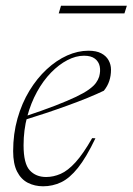

<svg xmlns="http://www.w3.org/2000/svg" viewBox="-20 -642 464 672"><path d="M274 -447Q245.5 -447 215.8 -431.5Q186 -416 158.5 -387.8Q131 -359.5 109.5 -320.5Q88 -281.5 75.2 -234Q62.5 -186.5 62.5 -133.5Q62.5 -69.5 84 -46Q105.5 -22.5 141.5 -22.5Q167 -22.5 192.2 -33.5Q217.5 -44.5 244.5 -74.2Q271.5 -104 302.5 -158.5L314 -158Q282 -91 252.8 -54.5Q223.5 -18 193.8 -4Q164 10 131 10Q101.5 10 77.5 -2.2Q53.5 -14.5 39.8 -41.5Q26 -68.5 26 -113Q26 -173.5 41.2 -227.2Q56.5 -281 83 -324.5Q109.5 -368 143.5 -399.5Q177.5 -431 215 -447.8Q252.5 -464.5 289.5 -464.5Q317 -464.5 334.2 -455.5Q351.5 -446.5 360 -431.2Q368.5 -416 368.5 -398Q368.5 -377 362.5 -358.8Q356.5 -340.5 343.5 -324.5Q318.5 -312.5 286 -299.2Q253.5 -286 216.2 -272.5Q179 -259 140 -246Q101 -233 63.5 -221.5L64 -233.5Q128.5 -255 173 -272.2Q217.5 -289.5 246.2 -303.2Q275 -317 291.5 -329Q308 -341 315.8 -351.8Q323.5 -362.5 327 -373.5Q332.5 -393.5 329 -410Q325.5 -426.5 312 -436.8Q298.5 -447 274 -447ZM185.5 -595 193.5 -622H424L415.5 -595Z"/></svg>

Font: Newsreader 36pt ExtraLight
Style: Italic
Weight: 250
Italic angle: -17°
Designer: Hugues Gentile
Foundry: Production Type
Version: Version 1.003